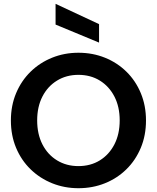

<svg xmlns="http://www.w3.org/2000/svg" viewBox="-20 -985 827 1012"><path d="M393.4 7Q319.7 7 255 -19Q190.4 -45 141.4 -92.5Q92.4 -140 64.9 -205.5Q37.4 -271 37.4 -350.1Q37.4 -428.3 64.9 -493.9Q92.4 -559.5 141.4 -607.3Q190.4 -655 255 -681Q319.7 -707 393.4 -707Q468.2 -707 532.8 -681Q597.5 -655 646.2 -607.3Q695 -559.5 722.2 -493.9Q749.5 -428.3 749.5 -350.1Q749.5 -271 722 -205.5Q694.5 -140 646 -92.5Q597.5 -45 532.8 -19Q468.2 7 393.4 7ZM393.2 -109.5Q457.3 -109.5 506.2 -139.7Q555.1 -169.9 583 -224Q610.9 -278.2 610.9 -350.3Q610.9 -422.3 583 -476.2Q555.1 -530.1 506.2 -560.3Q457.3 -590.5 393.2 -590.5Q330 -590.5 280.7 -560.3Q231.3 -530.1 203.6 -476.2Q175.9 -422.3 175.9 -350.3Q175.9 -278.2 203.6 -224Q231.3 -169.9 280.7 -139.7Q330 -109.5 393.2 -109.5ZM502.1 -760.5 272.9 -855.5V-964.9L502.1 -857.8Z"/></svg>

Font: Envelope Sans Variable
Style: Regular
Weight: 500
Designer: Andreas Rasmussen / Norman Anderson
Foundry: mail.de GmbH
Version: Version 1.150